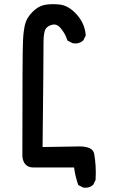

<svg xmlns="http://www.w3.org/2000/svg" viewBox="-20 -785 540 909"><path d="M373.5 102.5 354 92.8 350.6 90.8 349.1 86.9Q336.4 49.3 330.6 7.8H136.7Q114.3 7.8 101.3 -5.9Q88.4 -19.5 85.9 -43.9V-44.4V-44.9Q85.9 -539.6 88.9 -591.3Q89.4 -600.1 89.8 -608.2Q90.3 -616.2 91.1 -623.5Q91.8 -630.9 92.8 -637.5Q93.8 -644 94.7 -650.1Q95.7 -656.2 96.7 -661.4Q97.7 -666.5 99.1 -671.4Q106.4 -700.2 132.8 -727.5Q159.2 -754.9 190.4 -761.7Q220.2 -767.6 261.2 -763.7Q304.7 -759.3 343.3 -716.3Q381.3 -673.8 385.7 -620.1V-617.2L384.8 -614.7L375 -595.2L374 -593.8L372.6 -592.3Q353.5 -575.7 325.7 -580.1L324.2 -580.6L322.8 -581.1L303.2 -590.8L299.8 -592.8L298.3 -596.2Q295.4 -604.5 292.2 -611.8Q289.1 -619.1 285.2 -626Q281.2 -632.8 276.6 -639.4Q272 -646 267.1 -651.9Q249.5 -672.9 228 -668Q205.6 -663.1 195.8 -647.5Q190.9 -639.6 188.5 -623Q186 -606.4 186 -583Q186.5 -533.7 181.6 -88.9L359.4 -91.8Q387.7 -91.3 405 -83Q422.4 -74.7 425.8 -57.1Q430.7 -30.8 432.6 0.2Q434.6 31.2 432.6 64.9V66.9L431.6 68.8L421.9 88.4L420.9 90.3L419.4 91.3Q402.8 106 377 103.5H375Z"/></svg>

Font: NaikaiFont
Style: Bold
Weight: 700
Version: Version 1.89